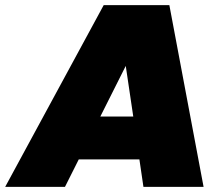

<svg xmlns="http://www.w3.org/2000/svg" viewBox="-70 -728 863 748"><path d="M488.8 0 473.1 -106.9H236.8L183.1 0H-49.8L334 -708H589.8L723.1 0ZM449.2 -273.9 419.9 -471.2 320.8 -273.9Z"/></svg>

Font: SVN-Poppins Black
Style: Italic
Weight: 900
Italic angle: -10°
Designer: Ninad Kale (Devanagari), Jonny Pinhorn (Latin)
Foundry: Indian Type Foundry
Version: Version 3.002 2017